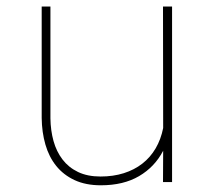

<svg xmlns="http://www.w3.org/2000/svg" viewBox="-20 -548 640 578"><path d="M470.7 0 471.2 -94.2Q445.8 -45.4 398.7 -17.8Q351.6 9.8 283.7 9.8Q237.8 9.8 204.3 -5.9Q170.9 -21.5 149.2 -48.6Q127.4 -75.7 116.7 -112.8Q106 -149.9 105.5 -192.9V-528.3H131.8V-191.9Q132.3 -155.3 141.1 -123.5Q149.9 -91.8 168.2 -67.9Q186.5 -43.9 214.8 -30.3Q243.2 -16.6 282.7 -16.6Q320.8 -16.6 352.5 -26.6Q384.3 -36.6 408.4 -55.4Q432.6 -74.2 448.5 -101.3Q464.4 -128.4 471.2 -162.6L470.7 -528.3H498V0Z"/></svg>

Font: Roboto Mono Thin
Style: Regular
Weight: 250
Designer: Google
Version: Version 2.000985; 2015; ttfautohint (v1.3)